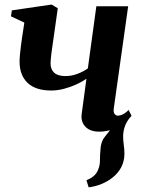

<svg xmlns="http://www.w3.org/2000/svg" viewBox="-20 -554 606 824"><path d="M360.5 250 351 219.5Q373 210.5 385 198.8Q397 187 402.5 170.5Q409 155 409 133.8Q409 112.5 411 90.5Q412 55 429.8 33.2Q447.5 11.5 461 -6.5L536.5 -48Q521.5 -29.5 514.8 -8.5Q508 12.5 508.5 34Q508.5 48.5 511.2 68Q514 87.5 514 106Q514 136.5 500.8 162.8Q487.5 189 462.5 208.5Q441.5 225 416 235.5Q390.5 246 360.5 250ZM228 -518.5 202 -335Q201 -328.5 199.8 -318Q198.5 -307.5 197.8 -297.8Q197 -288 197 -281Q197 -256.5 212.5 -242Q228 -227.5 261 -227.5Q287.5 -227.5 313.5 -237.5Q339.5 -247.5 357 -260.5L393.5 -527H530L468.5 -90Q466 -72 472 -64.8Q478 -57.5 486 -57.5Q494.5 -57.5 506.2 -62.8Q518 -68 532 -82L544.5 -57Q534 -43.5 514.2 -27.8Q494.5 -12 467 -0.5Q439.5 11 405 11Q378.5 11 361 1Q343.5 -9 335.5 -26Q327.5 -43 330.5 -64.5L351 -216Q332.5 -203 307.2 -191.5Q282 -180 254.2 -172.8Q226.5 -165.5 200 -165.5Q133 -165.5 98.5 -198.2Q64 -231 64 -290Q64 -303.5 65.8 -321.5Q67.5 -339.5 70 -358Q72.5 -376.5 74.5 -391.5L84.5 -457L27 -484L31 -509.5L201.5 -534.5Z"/></svg>

Font: Merriweather 96pt
Style: Bold Italic
Weight: 700
Italic angle: -7.8°
Version: Version 2.101